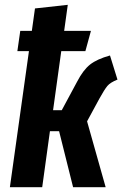

<svg xmlns="http://www.w3.org/2000/svg" viewBox="-20 -776 517 796"><path d="M392 -367 341 -273 418 0H283L225 -232H187L155 0H21L100 -564H52L64 -648H112L125 -741L261 -756L246 -648H357L334 -564H234L200 -319H236L300 -438Q325 -486 353.5 -508.5Q382 -531 436 -546L467 -446Q437 -434 425 -419.5Q413 -405 392 -367Z"/></svg>

Font: Fira Sans Extra Condensed SemiBold
Style: Italic
Weight: 600
Width: 3
Italic angle: -8°
Designer: Carrois Corporate & Edenspiekermann AG
Foundry: Carrois Corporate GbR & Edenspiekermann AG
Version: Version 4.203